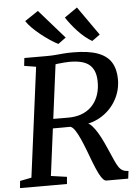

<svg xmlns="http://www.w3.org/2000/svg" viewBox="-64 -1055 794 1104"><g transform="rotate(-5 333.0 -503.0)"><path d="M6 0 10 -41 76.5 -54 159 -687 91 -698 96 -743H228Q253.5 -743 275.8 -745Q298 -747 322 -749Q346 -751 376 -751Q465.5 -751 519 -731.5Q572.5 -712 596.8 -673Q621 -634 621.5 -576Q622 -513.5 593.2 -459.8Q564.5 -406 513 -371.2Q461.5 -336.5 394 -329.5L416 -337.5Q432.5 -338.5 450 -319.5Q467.5 -300.5 483.8 -272.5Q500 -244.5 512.8 -216.5Q525.5 -188.5 533 -171.5Q548.5 -136 559.2 -111.8Q570 -87.5 580 -72.8Q590 -58 603 -51.2Q616 -44.5 636 -44L630.5 0H504.5Q495 0 484.2 -12Q473.5 -24 461.2 -48.8Q449 -73.5 434 -112Q421 -147 407.2 -183Q393.5 -219 379.5 -250.2Q365.5 -281.5 351.8 -302Q338 -322.5 325 -326Q323 -326 309 -325.8Q295 -325.5 276.2 -325.5Q257.5 -325.5 239.2 -325.5Q221 -325.5 210 -325.5L217 -380Q227.5 -380 245.5 -379.8Q263.5 -379.5 282.5 -379.5Q301.5 -379.5 316.2 -379.5Q331 -379.5 335.5 -380Q375.5 -382.5 407.2 -397.2Q439 -412 461 -437.8Q483 -463.5 494.2 -498.8Q505.5 -534 504 -577Q502.5 -638 467.8 -668.2Q433 -698.5 354 -698.5Q344 -698.5 323.5 -697.2Q303 -696 282.5 -693.2Q262 -690.5 253 -686.5L276 -726L189 -54L280.5 -41L277 0ZM539.5 -839.5 493.5 -806.5Q472.5 -818.5 451.5 -836Q430.5 -853.5 411.8 -873.8Q393 -894 376.8 -914.8Q360.5 -935.5 348.5 -954.5L422.5 -1006ZM343 -839.5 298 -806.5Q276 -817.5 250.2 -834.8Q224.5 -852 199 -872.5Q173.5 -893 152.5 -914Q131.5 -935 119.5 -954L197 -1006Z"/></g></svg>

Font: Merriweather 20pt Medium
Style: Italic
Weight: 500
Italic angle: -7.8°
Version: Version 2.101